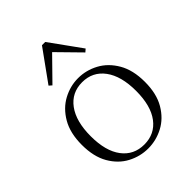

<svg xmlns="http://www.w3.org/2000/svg" viewBox="-225 -903 1035 1035"><g transform="rotate(-45 292.5 -385.5)"><path d="M292 14Q231 14 176 -15Q121 -44 86.5 -103.5Q52 -163 52 -253Q52 -343 87 -403Q122 -463 177 -492.5Q232 -522 292 -522Q353 -522 408 -492.5Q463 -463 498 -403Q533 -343 533 -253Q533 -163 498 -103.5Q463 -44 408 -15Q353 14 292 14ZM292 -16Q372 -16 418.5 -77.5Q465 -139 465 -252Q465 -365 418.5 -428Q372 -491 292 -491Q212 -491 165.5 -428Q119 -365 119 -252Q119 -139 165.5 -77.5Q212 -16 292 -16ZM418 -592 270 -743H315L167 -592L151 -606L280 -785H305L434 -606Z"/></g></svg>

Font: Noto Serif JP ExtraLight ExtraLight
Style: Regular
Weight: 250
Version: Version 2.003-H1;hotconv 1.1.1;makeotfexe 2.6.0